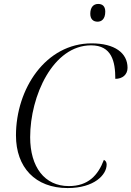

<svg xmlns="http://www.w3.org/2000/svg" viewBox="-20 -944 667 974"><path d="M475 -834C494 -834 514 -846 514 -885C514 -913 499 -924 478 -924C454 -924 438 -907 438 -874C438 -846 454 -834 475 -834ZM323 10C459 10 521 -58 521 -109C521 -121 516 -129 507 -133C477 -54 427 0 329 0C206 0 133 -97 133 -248C133 -458 249 -714 442 -714C547 -714 565 -632 565 -544C602 -544 627 -566 627 -600C627 -675 562 -724 445 -724C212 -724 61 -494 61 -257C61 -95 159 10 323 10Z"/></svg>

Font: Noto Serif Display Light
Style: Italic
Weight: 300
Italic angle: -12°
Designer: Monotype Design Team
Foundry: Monotype Imaging Inc.
Version: Version 2.009